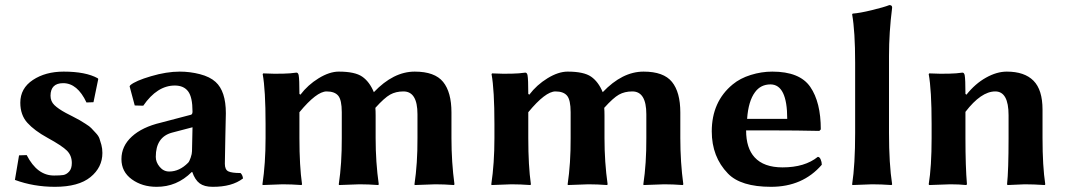

<svg xmlns="http://www.w3.org/2000/svg" viewBox="-20 -718 4169 748"><path d="M54.2 -112.8 84 -113.8Q125 -33.7 190.9 -34.2Q213.9 -34.2 226.3 -36.1Q238.8 -38.1 249.3 -49.6Q259.8 -61 259.8 -83Q259.8 -111.8 241 -130.9Q222.2 -149.9 165 -181.2Q114.3 -209 86.7 -239.5Q59.1 -270 59.1 -317.9Q59.1 -374 108.2 -406.5Q157.2 -439 228 -439Q314 -439 360.8 -413.1L362.8 -410.2L344.2 -319.8L316.9 -318.8Q281.7 -394 226.1 -394Q177.2 -394 176.8 -345.2Q176.8 -323.2 191.9 -308.6Q207 -293.9 236.8 -277.8Q240.7 -275.9 262.9 -264.4Q285.2 -252.9 290 -250Q294.9 -247.1 312.5 -236.1Q330.1 -225.1 335.4 -219Q340.8 -212.9 352.3 -200.9Q363.8 -189 367.4 -178.5Q371.1 -168 375 -153.6Q378.9 -139.2 378.9 -122.1Q378.9 -65.9 332.5 -28.1Q286.1 9.8 193.8 9.8Q110.8 9.8 38.1 -17.1Z M730 -222.2 649.9 -201.2Q586.9 -184.1 586.9 -106.9Q586.9 -85.9 602.1 -67.9Q617.2 -49.8 639.2 -49.8Q679.2 -49.8 712.9 -84Q717.8 -88.9 722.9 -104Q728 -119.1 728 -128.9ZM856 -80.1Q856 -57.1 869.4 -50.5Q882.8 -43.9 917 -43.9Q924.8 -37.1 926.8 -22.9Q883.8 10.3 808.1 9.8Q775.9 9.8 757.8 -3.7Q739.7 -17.1 729 -47.9H727.1Q668.9 10.3 589.8 9.8Q533.7 9.8 493.4 -19.5Q453.1 -48.8 453.1 -98.1Q453.1 -148.9 493.7 -186Q534.2 -223.1 606.9 -240.2L724.1 -271Q730 -272.9 730 -283.2Q730 -339.4 712.9 -362.1Q695.8 -384.8 661.1 -384.8Q592.3 -384.8 538.1 -306.2L504.9 -307.1L484.9 -381.8L487.8 -386.2Q507.8 -403.3 568.4 -421.1Q628.9 -439 680.2 -439Q720.2 -439 759 -429Q797.9 -418.9 819.8 -398.9Q859.9 -362.8 859.9 -276.9Q859.9 -273.9 857.9 -185.5Q856 -97.2 856 -80.1Z M1150.4 -349.1Q1179.2 -387.2 1221.4 -413.1Q1263.7 -439 1299.8 -439Q1362.8 -439 1391.1 -419.4Q1419.4 -399.9 1436.5 -358.9Q1512.7 -439 1595.7 -439Q1673.8 -439 1706.3 -398.9Q1738.8 -358.9 1738.8 -279.8V-180.2Q1738.8 -85.9 1750.5 0L1748.5 2.9Q1709.5 0 1675.8 0L1595.7 2.9L1594.7 0Q1606.9 -81.1 1606.4 -180.2V-272.9Q1606.4 -361.8 1551.8 -361.8Q1522 -361.8 1499.8 -349.4Q1477.5 -336.9 1442.4 -297.9Q1443.4 -285.6 1443.4 -268.1V-180.2Q1443.4 -85.9 1455.6 0L1453.6 2.9Q1414.6 0 1380.4 0L1300.8 2.9L1299.8 0Q1312 -81.1 1311.5 -180.2V-280.8Q1311.5 -328.6 1297.6 -345.2Q1283.7 -361.8 1252.4 -361.8Q1213.4 -361.8 1146.5 -280.8V-180.2Q1146.5 -71.3 1156.7 0L1154.8 2.9Q1114.7 0 1080.6 0L1003.4 2.9L1002.4 0Q1014.6 -81.1 1014.6 -180.2V-234.9Q1014.6 -367.7 1003.4 -429.2L1005.4 -432.1Q1090.3 -428.2 1134.8 -435.1Q1141.6 -435.1 1143.6 -424.8Q1146.5 -409.2 1146.5 -352.1Z M2042 -349.1Q2070.8 -387.2 2113 -413.1Q2155.3 -439 2191.4 -439Q2254.4 -439 2282.7 -419.4Q2311 -399.9 2328.1 -358.9Q2404.3 -439 2487.3 -439Q2565.4 -439 2597.9 -398.9Q2630.4 -358.9 2630.4 -279.8V-180.2Q2630.4 -85.9 2642.1 0L2640.1 2.9Q2601.1 0 2567.4 0L2487.3 2.9L2486.3 0Q2498.5 -81.1 2498 -180.2V-272.9Q2498 -361.8 2443.4 -361.8Q2413.6 -361.8 2391.4 -349.4Q2369.1 -336.9 2334 -297.9Q2335 -285.6 2335 -268.1V-180.2Q2335 -85.9 2347.2 0L2345.2 2.9Q2306.2 0 2272 0L2192.4 2.9L2191.4 0Q2203.6 -81.1 2203.1 -180.2V-280.8Q2203.1 -328.6 2189.2 -345.2Q2175.3 -361.8 2144 -361.8Q2105 -361.8 2038.1 -280.8V-180.2Q2038.1 -71.3 2048.3 0L2046.4 2.9Q2006.3 0 1972.2 0L1895 2.9L1894 0Q1906.2 -81.1 1906.2 -180.2V-234.9Q1906.2 -367.7 1895 -429.2L1897 -432.1Q1981.9 -428.2 2026.4 -435.1Q2033.2 -435.1 2035.2 -424.8Q2038.1 -409.2 2038.1 -352.1Z M2890.6 -254.9H3046.9Q3046.9 -388.7 2981.9 -389.2Q2943.4 -389.2 2921.4 -358.9Q2895.5 -324.2 2890.6 -254.9ZM3166 -106.9Q3172.9 -106.9 3177.2 -96.9Q3181.6 -86.9 3181.6 -76.2Q3107.4 9.8 2983.9 9.8Q2865.7 9.8 2815.9 -42Q2752.9 -106.9 2752.9 -206.1Q2752.9 -321.8 2834.5 -389.2Q2863.3 -413.1 2904.8 -426Q2946.3 -439 2988.8 -439Q3095.7 -439 3136.7 -379.4Q3177.7 -319.8 3177.7 -213.9L3171.9 -208Q3085.9 -210 2986.3 -210H2886.7Q2886.7 -141.1 2919.9 -105Q2955.6 -65.9 3028.8 -65.9Q3115.2 -65.9 3166 -106.9Z M3311.5 -200.2V-474.1Q3311.5 -595.2 3299.8 -662.1L3301.8 -665Q3329.6 -667 3376.7 -678.5Q3423.8 -689.9 3444.8 -698.2Q3456.1 -698.2 3455.6 -688Q3443.4 -591.8 3443.4 -500V-200.2Q3443.4 -80.1 3455.6 0L3453.6 2.9Q3411.6 0 3377.4 0L3300.8 2.9L3299.8 0Q3311.5 -76.2 3311.5 -200.2Z M4041.5 -180.2Q4041.5 -70.3 4052.2 0L4050.3 2.9Q4006.3 0 3972.2 0Q3972.2 0 3905.3 2.9L3903.3 0Q3909.2 -53.2 3909.2 -180.2V-269Q3909.2 -361.8 3857.4 -361.8Q3802.2 -361.8 3741.2 -282.2V-180.2Q3741.2 -68.4 3747.1 0L3744.1 2.9Q3716.3 0 3682.1 0Q3682.1 0 3600.1 2.9L3598.1 0Q3609.4 -68.8 3609.4 -180.2V-234.9Q3609.4 -367.7 3598.1 -429.2L3600.1 -432.1Q3685.1 -428.2 3729.5 -435.1Q3736.3 -435.1 3738.3 -424.8Q3741.2 -409.2 3741.2 -352.1L3745.1 -349.1Q3779.3 -392.1 3821.3 -415.5Q3863.3 -439 3902.3 -439Q3971.2 -439 4006.3 -403.6Q4041.5 -368.2 4041.5 -291Z"/></svg>

Font: Linux Biolinum O
Style: Bold
Weight: 700
Designer: Philipp H. Poll
Foundry: Philipp H. Poll
Version: Version 1.3.2